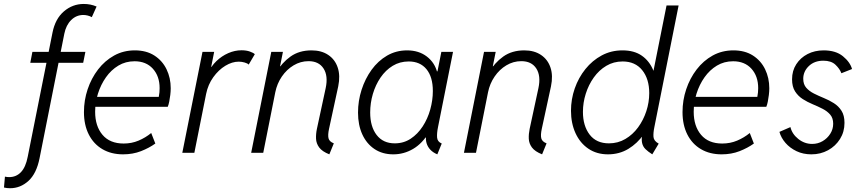

<svg xmlns="http://www.w3.org/2000/svg" viewBox="-75 -780 4400 980"><path d="M-23.4 180.7Q-31.2 180.7 -39.1 179.9Q-46.9 179.2 -54.7 177.2L-49.8 121.6Q-44.4 123 -38.3 123.5Q-32.2 124 -28.3 124Q7.8 124 32 98.6Q56.2 73.2 66.4 20.5L192.9 -613.3Q207 -684.1 251.2 -721.9Q295.4 -759.8 352.5 -759.8Q370.1 -759.8 386.2 -756.6Q402.3 -753.4 418 -746.6L393.6 -692.4Q384.3 -697.8 372.6 -700.7Q360.8 -703.6 350.6 -703.6Q314.5 -703.6 288.3 -677.7Q262.2 -651.9 253.4 -608.4L127 27.3Q111.3 106 70.3 143.3Q29.3 180.7 -23.4 180.7ZM79.6 -459.5 90.3 -515.1H360.8L349.6 -459.5Z M553.2 7.8Q492.7 7.8 447.8 -18.6Q402.8 -44.9 378.2 -93.5Q353.5 -142.1 353.5 -208Q353.5 -268.1 372.3 -324.2Q391.1 -380.4 425.5 -425.3Q460 -470.2 507.6 -496.6Q555.2 -522.9 613.3 -522.9Q671.9 -522.9 712.9 -496.6Q753.9 -470.2 775.1 -426.3Q796.4 -382.3 796.4 -329.6Q796.4 -313.5 794.2 -295.4Q792 -277.3 788.8 -261.2Q785.6 -245.1 781.2 -234.9H397.9L407.2 -285.6H735.4Q737.8 -297.4 738.8 -308.6Q739.7 -319.8 739.7 -330.1Q739.7 -391.1 705.3 -429.2Q670.9 -467.3 611.8 -467.3Q565.9 -467.3 529.1 -445.1Q492.2 -422.9 465.8 -385.5Q439.5 -348.1 425 -302.2Q410.6 -256.3 410.6 -209.5Q410.6 -136.2 448.2 -91.8Q485.8 -47.4 556.2 -47.4Q597.2 -47.4 632.3 -62.3Q667.5 -77.1 696.8 -101.1L717.8 -47.4Q686.5 -24.9 644.8 -8.5Q603 7.8 553.2 7.8Z M855.5 0 958.5 -515.1H1018.1L1002.9 -438.5H1012.7L988.3 -409.2Q1002.9 -442.4 1029.8 -468.3Q1056.6 -494.1 1090.1 -508.8Q1123.5 -523.4 1157.7 -523.4Q1182.6 -523.4 1200.7 -516.8Q1218.8 -510.3 1225.6 -503.4L1194.3 -450.2Q1189 -456.5 1173.8 -460.9Q1158.7 -465.3 1143.6 -465.3Q1109.9 -465.3 1075.2 -444.3Q1040.5 -423.3 1013.7 -386Q986.8 -348.6 977.1 -300.8L917 0Z M1606 7.8Q1569.3 -6.8 1554.2 -27.3Q1539.1 -47.9 1538.1 -72Q1537.1 -96.2 1542.5 -122.1L1587.4 -330.6Q1600.6 -393.1 1576.4 -430.4Q1552.2 -467.8 1500 -467.8Q1459 -467.8 1423.6 -446.5Q1388.2 -425.3 1363.5 -389.2Q1338.9 -353 1330.1 -309.1L1268.6 0H1207L1309.6 -515.1H1369.1L1354.5 -441.9H1369.6L1333.5 -408.7Q1363.8 -460 1408 -491.5Q1452.1 -522.9 1515.1 -522.9Q1565.9 -522.9 1600.6 -499.5Q1635.3 -476.1 1648.9 -434.8Q1662.6 -393.6 1651.4 -339.4L1604.5 -122.6Q1597.7 -91.3 1601.8 -74.2Q1606 -57.1 1628.9 -48.3Z M1932.6 7.8Q1877.4 7.8 1836.9 -19Q1796.4 -45.9 1774.4 -93.8Q1752.4 -141.6 1752.4 -205.1Q1752.4 -265.1 1770.5 -321.5Q1788.6 -377.9 1821.5 -423.6Q1854.5 -469.2 1900.6 -496.1Q1946.8 -522.9 2002.9 -522.9Q2063 -522.9 2104 -491.2Q2145 -459.5 2157.2 -408.2L2135.7 -416H2183.6L2154.8 -399.9L2177.7 -515.1H2237.3L2160.6 -130.9Q2154.3 -99.6 2156 -78.1Q2157.7 -56.6 2179.7 -47.4L2157.2 7.8Q2135.7 -1 2121.8 -15.6Q2107.9 -30.3 2102.3 -49.1Q2096.7 -67.9 2100.6 -89.8L2120.6 -78.1H2076.7L2114.3 -104Q2080.6 -47.4 2033.4 -19.8Q1986.3 7.8 1932.6 7.8ZM1939.9 -48.3Q1985.4 -48.3 2021.2 -72Q2057.1 -95.7 2082.5 -134.8Q2107.9 -173.8 2121.1 -221.2Q2134.3 -268.6 2134.3 -315.4Q2134.3 -387.2 2101.8 -426.8Q2069.3 -466.3 2011.2 -466.3Q1965.8 -466.3 1929.4 -444.1Q1893.1 -421.9 1867.4 -384.3Q1841.8 -346.7 1828.1 -300.3Q1814.5 -253.9 1814.5 -205.6Q1814.5 -133.8 1847.4 -91.1Q1880.4 -48.3 1939.9 -48.3Z M2691.9 7.8Q2655.3 -6.8 2640.1 -27.3Q2625 -47.9 2624 -72Q2623 -96.2 2628.4 -122.1L2673.3 -330.6Q2686.5 -393.1 2662.4 -430.4Q2638.2 -467.8 2585.9 -467.8Q2544.9 -467.8 2509.5 -446.5Q2474.1 -425.3 2449.5 -389.2Q2424.8 -353 2416 -309.1L2354.5 0H2293L2395.5 -515.1H2455.1L2440.4 -441.9H2455.6L2419.4 -408.7Q2449.7 -460 2493.9 -491.5Q2538.1 -522.9 2601.1 -522.9Q2651.9 -522.9 2686.5 -499.5Q2721.2 -476.1 2734.9 -434.8Q2748.5 -393.6 2737.3 -339.4L2690.4 -122.6Q2683.6 -91.3 2687.7 -74.2Q2691.9 -57.1 2714.8 -48.3Z M3254.4 7.8Q3232.9 -5.9 3219.7 -18.8Q3206.5 -31.7 3202.4 -50.3Q3198.2 -68.8 3203.6 -99.1L3216.8 -81.1H3184.6L3213.9 -127.9L3261.7 -368.2L3250.5 -417.5H3260.3L3327.1 -752H3388.7L3265.1 -131.8Q3258.8 -101.6 3260.5 -81.1Q3262.2 -60.5 3287.1 -46.9ZM3028.3 7.8Q2970.7 7.8 2928.2 -21Q2885.7 -49.8 2862.5 -100.3Q2839.4 -150.9 2839.4 -214.8Q2839.4 -273.4 2858.6 -328.6Q2877.9 -383.8 2913.1 -427.5Q2948.2 -471.2 2996.3 -497.1Q3044.4 -522.9 3102.5 -522.9Q3162.1 -522.9 3200.9 -495.8Q3239.7 -468.8 3259.3 -421.4Q3278.8 -374 3278.8 -314Q3278.8 -255.4 3261.2 -198.2Q3243.7 -141.1 3210.9 -94.5Q3178.2 -47.9 3132.1 -20Q3085.9 7.8 3028.3 7.8ZM3033.2 -48.3Q3079.1 -48.3 3116.9 -70.6Q3154.8 -92.8 3181.9 -129.9Q3209 -167 3223.9 -212.4Q3238.8 -257.8 3238.8 -304.7Q3238.8 -377.4 3202.9 -421.9Q3167 -466.3 3103 -466.3Q3057.1 -466.3 3019.8 -444.1Q2982.4 -421.9 2955.8 -384.5Q2929.2 -347.2 2914.8 -301.5Q2900.4 -255.9 2900.4 -209Q2900.4 -137.7 2934.6 -93Q2968.8 -48.3 3033.2 -48.3Z M3608.4 7.8Q3547.9 7.8 3502.9 -18.6Q3458 -44.9 3433.3 -93.5Q3408.7 -142.1 3408.7 -208Q3408.7 -268.1 3427.5 -324.2Q3446.3 -380.4 3480.7 -425.3Q3515.1 -470.2 3562.7 -496.6Q3610.4 -522.9 3668.5 -522.9Q3727.1 -522.9 3768.1 -496.6Q3809.1 -470.2 3830.3 -426.3Q3851.6 -382.3 3851.6 -329.6Q3851.6 -313.5 3849.4 -295.4Q3847.2 -277.3 3844 -261.2Q3840.8 -245.1 3836.4 -234.9H3453.1L3462.4 -285.6H3790.5Q3793 -297.4 3793.9 -308.6Q3794.9 -319.8 3794.9 -330.1Q3794.9 -391.1 3760.5 -429.2Q3726.1 -467.3 3667 -467.3Q3621.1 -467.3 3584.2 -445.1Q3547.4 -422.9 3521 -385.5Q3494.6 -348.1 3480.2 -302.2Q3465.8 -256.3 3465.8 -209.5Q3465.8 -136.2 3503.4 -91.8Q3541 -47.4 3611.3 -47.4Q3652.3 -47.4 3687.5 -62.3Q3722.7 -77.1 3752 -101.1L3772.9 -47.4Q3741.7 -24.9 3700 -8.5Q3658.2 7.8 3608.4 7.8Z M4066.4 7.8Q4024.4 7.8 3990.7 -8.3Q3957 -24.4 3934.3 -50.5Q3911.6 -76.7 3903.3 -106.9L3959.5 -131.3Q3967.8 -96.2 3999.5 -70.8Q4031.2 -45.4 4070.3 -45.4Q4099.6 -45.4 4123.8 -59.6Q4147.9 -73.7 4162.8 -97.2Q4177.7 -120.6 4177.7 -148.4Q4177.7 -177.2 4162.6 -194.8Q4147.5 -212.4 4123.8 -224.6Q4100.1 -236.8 4073 -248Q4045.9 -259.3 4022.2 -274.4Q3998.5 -289.6 3983.2 -313.5Q3967.8 -337.4 3967.8 -375Q3967.8 -418.9 3989.3 -452.1Q4010.7 -485.4 4047.1 -504.2Q4083.5 -522.9 4128.9 -522.9Q4190.9 -522.9 4227.5 -492.9Q4264.2 -462.9 4273.9 -427.7L4219.7 -406.2Q4210.9 -429.2 4189.2 -449.7Q4167.5 -470.2 4127.4 -470.2Q4082 -470.2 4053.5 -442.9Q4024.9 -415.5 4024.9 -377.9Q4024.9 -349.6 4040.3 -332Q4055.7 -314.5 4079.6 -302.5Q4103.5 -290.5 4130.4 -279.5Q4157.2 -268.6 4181.2 -253.4Q4205.1 -238.3 4220.2 -214.6Q4235.4 -190.9 4235.4 -152.8Q4235.4 -106.9 4212.6 -70.6Q4189.9 -34.2 4151.6 -13.2Q4113.3 7.8 4066.4 7.8Z"/></svg>

Font: Reddit Sans Light
Style: Italic
Weight: 300
Italic angle: -11.25°
Designer: Stephen Hutchings
Version: Version 1.013